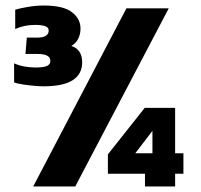

<svg xmlns="http://www.w3.org/2000/svg" viewBox="-20 -674 725 694"><path d="M138 -362Q123 -362 101.5 -364Q80 -366 61 -369Q42 -372 31 -376V-445Q49 -437 69.5 -433.5Q90 -430 108 -430Q137 -430 149.5 -435.5Q162 -441 162 -454Q162 -479 116 -479H72L77 -538H114Q156 -538 156 -564Q156 -575 143 -579.5Q130 -584 107 -584Q67 -584 35 -569V-639Q51 -644 80.5 -649Q110 -654 138 -654Q209 -654 240 -630Q271 -606 271 -571Q271 -551 263 -534.5Q255 -518 238 -508Q277 -495 277 -449Q277 -362 138 -362ZM100 0 437 -644H590L252 0ZM504 0V-46H370V-116L503 -284H613V-120H643V-46H613V0ZM469 -120H531V-201Z"/></svg>

Font: Kanit SemiBold
Style: Regular
Weight: 600
Designer: Katatrad Team
Foundry: CadsonDemak
Version: Version 2.000; ttfautohint (v1.8.3)